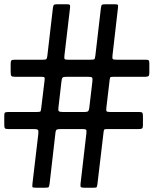

<svg xmlns="http://www.w3.org/2000/svg" viewBox="-30 -825 720 900"><path d="M237 -805H282.5Q293.5 -805 296.5 -802.8Q299.5 -800.5 298.5 -790L272 -564.5Q270.5 -552 273 -548.5Q275.5 -545 290 -545H391.5Q407.5 -545 411.5 -547Q415.5 -549 417 -564L443 -787.5Q444.5 -799.5 447.5 -802.2Q450.5 -805 464.5 -805H505.5Q519.5 -805 522 -802.5Q524.5 -800 523 -788.5L497.5 -567Q495.5 -551.5 498.8 -548.2Q502 -545 520 -545H655.5Q664.5 -545 667.2 -541.8Q670 -538.5 670 -529.5V-483.5Q670 -471 665.5 -468Q661 -465 649.5 -465H505Q492 -465 488.5 -463.5Q485 -462 484 -450.5L468.5 -319.5Q467 -305.5 470.2 -302.8Q473.5 -300 489 -300H623.5Q634.5 -300 637.2 -296.2Q640 -292.5 640 -281.5V-237.5Q640 -225.5 635.8 -222.8Q631.5 -220 620.5 -220H473.5Q461 -220 458.8 -218Q456.5 -216 455.5 -205.5L426.5 39.5Q425 50 422.8 52.5Q420.5 55 409 55H367.5Q353.5 55 349.8 52.5Q346 50 347.5 36.5L374.5 -196.5Q376 -210.5 374.8 -215.2Q373.5 -220 355.5 -220H255Q241.5 -220 236.5 -217.8Q231.5 -215.5 230 -203L202.5 36Q200.5 49.5 198 52.2Q195.5 55 180 55H139Q122.5 55 121.8 51Q121 47 122.5 32.5L149.5 -196.5Q151 -211 148.2 -215.5Q145.5 -220 128.5 -220H9Q-4.5 -220 -7.2 -224Q-10 -228 -10 -241.5V-283.5Q-10 -295.5 -6 -297.8Q-2 -300 10.5 -300H143Q158.5 -300 160.2 -303.5Q162 -307 163.5 -320.5L179 -448.5Q180.5 -459 178.2 -462Q176 -465 164 -465H41.5Q27 -465 23.5 -468.8Q20 -472.5 20 -487V-526Q20 -537 22.8 -541Q25.5 -545 37.5 -545H169.5Q184.5 -545 187.5 -548.2Q190.5 -551.5 192 -564L218 -787.5Q219.5 -798 222 -801.5Q224.5 -805 237 -805ZM382 -465H283.5Q265.5 -465 262.5 -460.5Q259.5 -456 258 -442.5L244 -321.5Q242 -307.5 245.8 -303.8Q249.5 -300 265 -300H365.5Q379.5 -300 383.2 -304Q387 -308 388.5 -319.5L403 -442.5Q405 -459 401 -462Q397 -465 382 -465Z"/></svg>

Font: Besley
Style: Bold
Weight: 700
Designer: Owen Earl
Foundry: indestructible type*
Version: Version 2.001; ttfautohint (v1.8.3)